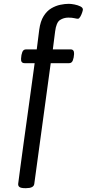

<svg xmlns="http://www.w3.org/2000/svg" viewBox="-20 -776 453 1003"><path d="M112 207Q91 207 82.5 201.5Q74 196 75 184Q79 151 86.5 96.5Q94 42 103 -25.5Q112 -93 122.5 -166Q133 -239 142.5 -311Q152 -383 161 -446H109Q88 -446 90 -470Q91 -490 96.5 -504Q102 -518 116 -518H172L185 -621Q191 -665 208 -692Q225 -719 248 -732.5Q271 -746 295 -751Q319 -756 339 -756Q352 -756 369.5 -752.5Q387 -749 400 -742.5Q413 -736 413 -726Q413 -722 409 -710Q405 -698 399 -688Q393 -678 387 -678Q381 -678 368.5 -681Q356 -684 337 -684Q313 -684 293.5 -671.5Q274 -659 268 -612L256 -518H349Q368 -518 367 -494Q366 -475 360.5 -460.5Q355 -446 341 -446H245L159 185Q156 207 116 207Z"/></svg>

Font: Asap Semi Expanded Semi Expanded Regular
Style: Italic
Weight: 400
Width: 6
Italic angle: -6°
Designer: Pablo Cosgaya
Foundry: Omnibus-Type
Version: Version 3.001; ttfautohint (v1.8.4.7-5d5b)